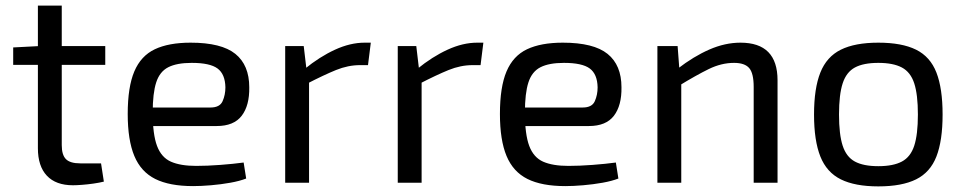

<svg xmlns="http://www.w3.org/2000/svg" viewBox="-20 -651 3433 684"><path d="M200 -631V-134Q200 -99 215 -84Q230 -69 266 -69H340L350 -4Q334 0 313 3Q292 6 272 7.5Q252 9 240 9Q179 9 147 -25Q115 -59 115 -123V-631ZM355 -487V-420H27V-482L123 -487Z M659 -499Q769 -499 818.5 -459Q868 -419 868 -340Q869 -275 841 -238.5Q813 -202 752 -202H468V-268H730Q763 -268 773 -290.5Q783 -313 783 -340Q782 -387 755 -407Q728 -427 663 -427Q610 -427 579.5 -411.5Q549 -396 536.5 -357.5Q524 -319 524 -250Q524 -172 539.5 -131Q555 -90 589 -75Q623 -60 679 -60Q718 -60 764.5 -63.5Q811 -67 848 -72L857 -15Q834 -6 800.5 0Q767 6 731.5 9Q696 12 668 12Q584 12 533 -13.5Q482 -39 458.5 -95.5Q435 -152 435 -245Q435 -341 458.5 -396.5Q482 -452 531.5 -475.5Q581 -499 659 -499Z M1062 -487 1073 -394 1081 -379V0H996V-487ZM1301 -499 1291 -419H1263Q1220 -419 1177 -401.5Q1134 -384 1072 -352L1065 -405Q1119 -449 1173.5 -474Q1228 -499 1279 -499Z M1463 -487 1474 -394 1482 -379V0H1397V-487ZM1702 -499 1692 -419H1664Q1621 -419 1578 -401.5Q1535 -384 1473 -352L1466 -405Q1520 -449 1574.5 -474Q1629 -499 1680 -499Z M1985 -499Q2095 -499 2144.5 -459Q2194 -419 2194 -340Q2195 -275 2167 -238.5Q2139 -202 2078 -202H1794V-268H2056Q2089 -268 2099 -290.5Q2109 -313 2109 -340Q2108 -387 2081 -407Q2054 -427 1989 -427Q1936 -427 1905.5 -411.5Q1875 -396 1862.5 -357.5Q1850 -319 1850 -250Q1850 -172 1865.5 -131Q1881 -90 1915 -75Q1949 -60 2005 -60Q2044 -60 2090.5 -63.5Q2137 -67 2174 -72L2183 -15Q2160 -6 2126.5 0Q2093 6 2057.5 9Q2022 12 1994 12Q1910 12 1859 -13.5Q1808 -39 1784.5 -95.5Q1761 -152 1761 -245Q1761 -341 1784.5 -396.5Q1808 -452 1857.5 -475.5Q1907 -499 1985 -499Z M2618 -499Q2750 -499 2750 -365V0H2665V-341Q2665 -390 2649 -408.5Q2633 -427 2595 -427Q2550 -427 2505 -405Q2460 -383 2398 -345L2394 -406Q2451 -450 2507 -474.5Q2563 -499 2618 -499ZM2394 -487 2401 -394 2407 -379V0H2322V-487Z M3109 -499Q3193 -499 3243.5 -474Q3294 -449 3316 -392.5Q3338 -336 3338 -243Q3338 -150 3316 -93.5Q3294 -37 3243.5 -12Q3193 13 3109 13Q3026 13 2975.5 -12Q2925 -37 2902.5 -93.5Q2880 -150 2880 -243Q2880 -336 2902.5 -392.5Q2925 -449 2975.5 -474Q3026 -499 3109 -499ZM3109 -427Q3056 -427 3025.5 -410.5Q2995 -394 2982 -354Q2969 -314 2969 -243Q2969 -172 2982 -132Q2995 -92 3025.5 -75.5Q3056 -59 3109 -59Q3162 -59 3193 -75.5Q3224 -92 3237 -132Q3250 -172 3250 -243Q3250 -314 3237 -354Q3224 -394 3193 -410.5Q3162 -427 3109 -427Z"/></svg>

Font: Exo 2
Style: Regular
Weight: 400
Designer: Natanael Gama
Foundry: Natanael Gama
Version: Version 2.010